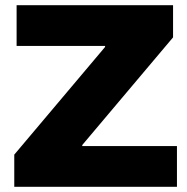

<svg xmlns="http://www.w3.org/2000/svg" viewBox="-20 -720 719 740"><path d="M662 -157V0H35V-124L385 -539V-543H44V-700H647V-576L297 -161V-157Z"/></svg>

Font: CMG Sans ExtraBold
Style: Regular
Weight: 800
Designer: Julieta Ulanovsky
Foundry: Julieta Ulanovsky
Version: Version 7.200